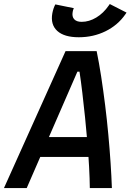

<svg xmlns="http://www.w3.org/2000/svg" viewBox="-46 -953 661 973"><path d="M-25.9 0 286.1 -693.8H443.8Q456.1 -634.3 466.8 -564.5Q477.5 -494.6 486.8 -420.2Q496.1 -345.7 502.9 -271.5Q509.8 -197.3 514.4 -127.9Q519 -58.6 521 0H409.2Q408.7 -47.9 405.5 -106.9Q402.3 -166 397 -230Q391.6 -293.9 385 -358.4Q378.4 -422.9 371.3 -482.2Q364.3 -541.5 356.9 -589.8H346.2L89.4 0ZM101.6 -157.7 120.6 -258.3H472.2L453.1 -157.7ZM353.5 -764.2Q279.3 -764.2 244.1 -796.4Q209 -828.6 219.2 -885.7Q224.1 -911.6 234.4 -930.7L328.1 -911.6Q325.7 -906.2 324.2 -901.4Q322.8 -896.5 322.3 -892.6Q317.9 -869.1 329.8 -855.7Q341.8 -842.3 367.7 -842.3Q405.8 -842.3 442.1 -864.3Q478.5 -886.2 504.9 -924.8L510.3 -932.6L595.2 -889.2L588.9 -879.9Q551.3 -825.7 489.3 -794.9Q427.2 -764.2 353.5 -764.2Z"/></svg>

Font: Cascadia Mono Medium
Style: Italic
Weight: 500
Italic angle: -10°
Monospace: yes
Designer: Aaron Bell
Foundry: Saja Typeworks
Version: Version 2407.024